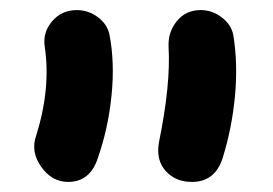

<svg xmlns="http://www.w3.org/2000/svg" viewBox="-20 -763 536 377"><path d="M356.9 -405.8Q324.7 -405.8 305.4 -427.2Q286.1 -448.7 292 -482.9Q315.4 -597.7 311 -670.9Q309.6 -699.7 327.1 -721.4Q344.7 -743.2 374 -743.2Q396.5 -743.2 415 -729.2Q433.6 -715.3 438 -694.8Q447.3 -638.2 441.4 -574.7Q435.5 -511.2 417 -452.1Q401.9 -405.8 356.9 -405.8ZM113.8 -405.8Q82 -405.8 61 -435.3Q40 -464.8 50.8 -496.1Q80.1 -588.9 67.9 -670.9Q63.5 -699.2 82.3 -721.2Q101.1 -743.2 130.9 -743.2Q153.3 -743.2 171.9 -729.5Q190.4 -715.8 194.8 -695.8Q205.6 -640.6 199 -575.4Q192.4 -510.3 171.9 -452.1Q156.7 -405.8 113.8 -405.8Z"/></svg>

Font: Shantell Sans Irregular Bouncy
Style: Regular
Weight: 600
Designer: Stephen Nixon, Anya Danilova, Shantell Martin
Foundry: Arrow Type
Version: Version 1.006;[9816181b4]